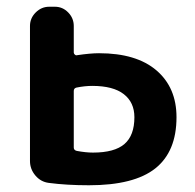

<svg xmlns="http://www.w3.org/2000/svg" viewBox="-20 -540 578 570"><path d="M199 -270V-102Q199 -94 208 -92Q235 -87 256 -87Q320 -87 349.5 -112.5Q379 -138 379 -192Q379 -236 347.5 -260.5Q316 -285 254 -285Q232 -285 207 -280Q199 -278 199 -270ZM125 3Q101 0 85 -19Q69 -38 69 -62V-463Q69 -486 86 -503Q103 -520 126 -520H143Q166 -520 182.5 -503Q199 -486 199 -463V-384Q199 -381 202 -378Q205 -375 208 -376Q248 -382 274 -382Q385 -382 444.5 -331Q504 -280 504 -192Q504 -90 441 -40Q378 10 244 10Q178 10 125 3Z"/></svg>

Font: Rounded Mplus 1c Bold
Style: Bold
Weight: 700
Version: Version 1.059.20150529